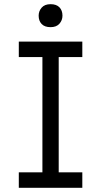

<svg xmlns="http://www.w3.org/2000/svg" viewBox="-20 -899 484 919"><path d="M70 0V-74H183V-626H70V-700H374V-626H261V-74H374V0ZM222 -769Q194 -769 179.5 -784Q165 -799 165 -824Q165 -846 179.5 -862.5Q194 -879 222 -879Q250 -879 264.5 -864Q279 -849 279 -824Q279 -802 264.5 -785.5Q250 -769 222 -769Z"/></svg>

Font: Lexend Light
Style: Regular
Weight: 300
Designer: Bonnie Shaver-Troup, Thomas Jockin
Foundry: Lexend
Version: Version 1.007; ttfautohint (v1.8.3)